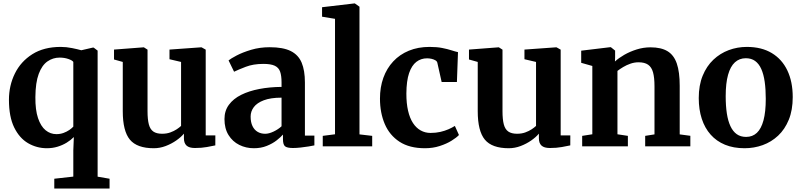

<svg xmlns="http://www.w3.org/2000/svg" viewBox="-20 -839 4594 1101"><path d="M291.3 242V185.9L400.4 173.7V23L403.4 -53.1Q386.1 -35.6 362.4 -21Q338.6 -6.4 309.9 2.3Q281.3 11 249.1 11Q190.9 11 141.2 -17.8Q91.5 -46.7 61.4 -108Q31.3 -169.3 31.3 -266.6Q31.3 -348.5 65.3 -417.4Q99.2 -486.3 165.4 -528.2Q231.6 -570 328.4 -570Q360.2 -570 393 -563.3Q425.8 -556.7 446.2 -550.8L511.5 -565.9H517.3L539.8 -548.8V174.1L608.3 185.9V242ZM303.4 -69.8Q325.3 -69.8 344.2 -76.7Q363.1 -83.7 377.5 -93.6Q392 -103.6 400.4 -112.9V-484Q394.4 -493.1 371.7 -500.9Q349.1 -508.7 321.9 -508.7Q283.6 -508.7 252.1 -486.8Q220.6 -465 202.1 -415.3Q183.5 -365.6 182.9 -282.1Q182.2 -208.5 198.1 -161.5Q214 -114.5 241.5 -92.1Q268.9 -69.8 303.4 -69.8Z M1097.9 9.7Q1064.7 9.7 1049.7 -4.2Q1034.7 -18.1 1034.7 -46.2V-72.7Q1018.4 -52.9 990.9 -33.6Q963.5 -14.4 930.2 -1.7Q896.9 11 862 11Q765.6 11 724.8 -38.3Q684 -87.6 684 -201.6V-483.8L633.8 -497.9V-554.7L804 -567.7H805L826 -554.3V-201.8Q826 -154.1 833.5 -125.7Q841 -97.4 859.3 -84.7Q877.5 -72 909.7 -72Q935.7 -72 956.6 -79.6Q977.4 -87.2 993.1 -97.5Q1008.7 -107.8 1018.3 -116.9V-483.8L951.9 -499.4V-554.7L1133.4 -567.7H1135.8L1159.6 -554.3V-62.4H1214.9L1214.7 -5.3Q1196.7 -1.5 1166.6 4.1Q1136.5 9.7 1097.9 9.7Z M1435.7 11Q1390.5 11 1352.1 -8.1Q1313.7 -27.1 1290.5 -64.5Q1267.2 -101.8 1267.2 -156.3Q1267.2 -203.6 1292.7 -238.2Q1318.1 -272.8 1363.1 -295.2Q1408 -317.5 1467.3 -328.8Q1526.6 -340.1 1594.5 -340.7V-366.2Q1594.5 -404.7 1586.4 -427.9Q1578.3 -451.2 1555.8 -461.9Q1533.3 -472.6 1490.3 -472.6Q1432.5 -472.6 1389.4 -456Q1346.3 -439.4 1322.3 -427.7L1290.7 -492.6Q1302.6 -502.6 1336.8 -520.7Q1370.9 -538.7 1420.3 -553.5Q1469.7 -568.2 1526.8 -568.2Q1603.3 -568.2 1647.2 -546.3Q1691.1 -524.3 1709.8 -479.6Q1728.5 -434.9 1728.5 -366V-61.4H1782.8V-5.3Q1771.4 -2.7 1749.9 0.8Q1728.4 4.3 1704.1 7Q1679.8 9.7 1660 9.7Q1626.1 9.7 1614.3 -0.3Q1602.6 -10.3 1602.6 -41.1V-67.4Q1590.1 -52.8 1566.5 -34.2Q1542.9 -15.7 1509.9 -2.4Q1477 11 1435.7 11ZM1500.6 -71.9Q1522.1 -71.9 1548.7 -84.5Q1575.2 -97.1 1594.5 -114.9V-279Q1532.1 -278.9 1492.8 -264Q1453.6 -249.1 1435.4 -224.7Q1417.2 -200.2 1417.2 -170.7Q1417.2 -138 1427.8 -116.1Q1438.3 -94.2 1457.2 -83Q1476 -71.9 1500.6 -71.9Z M1901.1 -69V-731L1826.8 -743.3V-797.6L2012.6 -819.4H2014.7L2041.4 -800.5V-68.4L2114.3 -59.9V0H1830.8V-59.9Z M2416.8 11Q2328.1 11 2271.1 -26.1Q2214.1 -63.3 2186.5 -127.6Q2159 -192 2158.9 -273.2Q2158.8 -338.6 2178.3 -392.9Q2197.9 -447.2 2235 -486.9Q2272 -526.6 2324.7 -548.3Q2377.4 -570 2443.5 -570Q2485.4 -570 2516.1 -563.8Q2546.8 -557.7 2568.9 -550.5Q2591.1 -543.3 2606.3 -540L2600.1 -368.7H2512.6L2487.9 -479Q2486.1 -487.8 2476.3 -493.4Q2466.5 -499.1 2453.6 -501.9Q2440.7 -504.6 2429.1 -504.6Q2394.1 -504.6 2367.6 -484.3Q2341.1 -464 2325.9 -419.8Q2310.8 -375.6 2310.3 -303.1Q2310.1 -246.5 2320 -204Q2329.9 -161.4 2348.3 -133.3Q2366.8 -105.2 2392.4 -91Q2418.1 -76.7 2448.8 -76.7Q2479.6 -76.7 2505.4 -82.7Q2531.2 -88.7 2552.1 -97.9Q2573 -107.1 2588.4 -116.9L2611.8 -64.8Q2598 -49.9 2569.5 -32.2Q2541 -14.5 2501.8 -1.8Q2462.7 11 2416.8 11Z M3133.4 9.7Q3100.2 9.7 3085.2 -4.2Q3070.2 -18.1 3070.2 -46.2V-72.7Q3053.9 -52.9 3026.4 -33.6Q2999 -14.4 2965.7 -1.7Q2932.4 11 2897.5 11Q2801.1 11 2760.3 -38.3Q2719.5 -87.6 2719.5 -201.6V-483.8L2669.3 -497.9V-554.7L2839.5 -567.7H2840.5L2861.5 -554.3V-201.8Q2861.5 -154.1 2869 -125.7Q2876.5 -97.4 2894.8 -84.7Q2913 -72 2945.2 -72Q2971.2 -72 2992.1 -79.6Q3012.9 -87.2 3028.6 -97.5Q3044.2 -107.8 3053.8 -116.9V-483.8L2987.4 -499.4V-554.7L3168.9 -567.7H3171.3L3195.1 -554.3V-62.4H3250.4L3250.2 -5.3Q3232.2 -1.5 3202.1 4.1Q3172 9.7 3133.4 9.7Z M3376.6 -69V-460.7L3312.8 -478.8V-548.4L3479.8 -568.5H3482.8L3507.3 -548.8V-510.3L3506.3 -486.4Q3527.6 -506.1 3559.9 -524.7Q3592.2 -543.2 3630.9 -555.4Q3669.5 -567.6 3710.3 -567.6Q3770.9 -567.6 3807.6 -545.5Q3844.3 -523.4 3861 -474.9Q3877.7 -426.4 3877.7 -347.3V-68.4L3938.7 -60.3V0H3679.7V-59.9L3733.1 -68.4V-344.3Q3733.1 -393.8 3724.8 -424Q3716.4 -454.2 3696.4 -468Q3676.4 -481.8 3641.4 -481.8Q3618.1 -481.8 3595.6 -474Q3573.1 -466.2 3553.9 -454.7Q3534.6 -443.2 3520.7 -432.4V-69L3580.5 -59.9V0H3318.4V-59.9Z M3986.9 -276.6Q3986.9 -349.9 4009.4 -404.8Q4031.9 -459.8 4070.7 -496.5Q4109.5 -533.2 4159 -551.6Q4208.4 -570 4262.6 -570Q4347.3 -570 4406 -534.5Q4464.7 -499 4495.2 -434.6Q4525.8 -370.1 4525.8 -282.4Q4525.8 -207.8 4503.3 -152.6Q4480.8 -97.4 4442 -61Q4403.1 -24.7 4353.5 -6.8Q4303.9 11 4249.7 11Q4186.4 11 4137.4 -9.1Q4088.5 -29.3 4055.1 -67Q4021.6 -104.7 4004.2 -157.9Q3986.9 -211 3986.9 -276.6ZM4258.4 -53.9Q4295.3 -53.9 4320.2 -77.3Q4345.2 -100.7 4358.2 -149.1Q4371.2 -197.5 4371.2 -272Q4371.2 -326.6 4365.1 -369.9Q4358.9 -413.1 4345.5 -443.3Q4332 -473.5 4310.2 -489.3Q4288.3 -505.1 4256.8 -505.1Q4220.1 -505.1 4194.3 -481.7Q4168.5 -458.3 4155 -410.2Q4141.4 -362 4141.4 -287Q4141.4 -231.9 4148 -188.6Q4154.6 -145.4 4168.7 -115.4Q4182.7 -85.4 4204.8 -69.6Q4227 -53.9 4258.4 -53.9Z"/></svg>

Font: Merriweather Light
Style: Regular
Weight: 300
Designer: Eben Sorkin
Foundry: Eben Sorkin
Version: Version 2.100